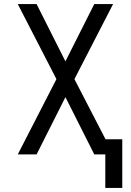

<svg xmlns="http://www.w3.org/2000/svg" viewBox="-20 -755 640 939"><path d="M578 164H495V0H441L300 -280L159 0H67L256 -368L67 -735H159L300 -455L441 -735H533L344 -368L496 -74H578Z"/></svg>

Font: Zed Sans Extended
Style: Regular
Weight: 400
Width: 7
Designer: Belleve Invis
Foundry: Belleve Invis
Version: Version 1.0.0; ttfautohint (v1.8.4)